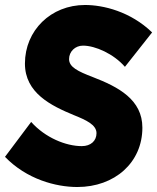

<svg xmlns="http://www.w3.org/2000/svg" viewBox="-28 -736 630 770"><path d="M282 14C432 14 543 -84 543 -224C543 -336 448 -387 344 -427C284 -450 249 -467 249 -499C249 -529 273 -553 305 -553C354 -553 428 -520 473 -468L582 -606C495 -690 386 -716 313 -716C176 -716 72 -614 72 -481C72 -363 177 -312 269 -274C316 -255 359 -236 359 -202C359 -171 336 -150 300 -150C236 -150 153 -184 97 -247L-8 -107C79 -17 196 14 282 14Z"/></svg>

Font: Fixel Text 20240404 ExtraBold
Style: Italic
Weight: 800
Width: 4
Italic angle: -10°
Designer: AlfaBravo + MacPaw
Foundry: Kyrylo Tkachov, Marchela Mozhyna, Serhii Makarenko, Maria Weinstein, Zakhar Kryvoshyya
Version: Version 1.211;Glyphs 3.2 (3225)